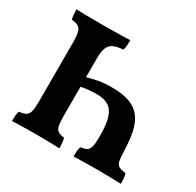

<svg xmlns="http://www.w3.org/2000/svg" viewBox="-148 -845 1034 1014"><g transform="rotate(30 368.5 -338.0)"><path d="M370 -679Q370 -662 369 -646Q368 -630 363 -618Q326 -615 304.5 -605Q283 -595 274 -572Q265 -549 265 -508V-157Q265 -118 269.5 -97.5Q274 -77 287 -69Q300 -61 324 -58Q328 -47 329.5 -30Q331 -13 331 3Q315 2 289.5 1.5Q264 1 236.5 0.5Q209 0 187 0Q164 0 138 0.5Q112 1 86.5 1.5Q61 2 42 3Q42 -14 43 -29Q44 -44 49 -58Q76 -60 90 -68.5Q104 -77 109 -97.5Q114 -118 114 -157V-518Q114 -557 108.5 -578.5Q103 -600 89 -608Q75 -616 49 -618Q45 -628 43.5 -645Q42 -662 42 -679Q63 -677 103.5 -676.5Q144 -676 195 -676Q229 -676 263 -676.5Q297 -677 325 -677.5Q353 -678 370 -679ZM412 -415Q479 -415 521.5 -398.5Q564 -382 588 -349.5Q612 -317 622 -269Q632 -221 634 -157Q635 -117 639 -97.5Q643 -78 656 -70Q669 -62 699 -58Q703 -47 704.5 -30Q706 -13 706 3Q690 2 662.5 1.5Q635 1 607 0.5Q579 0 557 0Q535 0 509.5 0.5Q484 1 460 1.5Q436 2 417 3Q417 -14 418 -29Q419 -44 424 -58Q448 -60 461 -68Q474 -76 479 -96.5Q484 -117 484 -158Q484 -227 472 -268Q460 -309 432.5 -326.5Q405 -344 359 -344Q340 -344 312 -341.5Q284 -339 262 -334V-392Q291 -401 328 -408Q365 -415 412 -415Z"/></g></svg>

Font: Vollkorn
Style: Bold
Weight: 700
Designer: Friedrich Althausen
Foundry: Friedrich Althausen
Version: Version 5.000